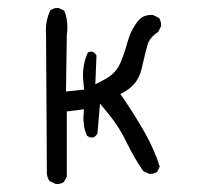

<svg xmlns="http://www.w3.org/2000/svg" viewBox="-20 -469 540 480"><path d="M118.7 -9.3Q120.1 -8.8 123.3 -8.8Q126.5 -8.8 131.1 -10Q135.7 -11.2 140.1 -14.2L147 -28.3V-190.4L189.9 -195.8Q188.5 -176.3 188.5 -173.8Q188.5 -171.4 188.7 -168.7Q189 -166 189.2 -161.9Q189.5 -157.7 190.2 -153.6Q190.9 -149.4 191.9 -145Q194.3 -137.2 197.8 -129.4L204.6 -125.5H213.9L219.2 -129.4Q221.7 -131.8 223.6 -135.3L230 -210L250.5 -185.1Q278.8 -150.9 297.4 -111.3Q314.5 -75.7 337.9 -41.5L352.1 -34.7Q353.5 -34.2 354.5 -34.2Q365.7 -34.2 373 -39.6L379.4 -52.7Q366.2 -93.8 344 -133.8Q321.8 -173.8 289.1 -222.2L280.8 -233.9L293 -240.7Q325.2 -259.3 334 -296.9Q346.7 -352.5 350.6 -362.3Q357.9 -378.4 375.5 -389.2L382.3 -402.8Q382.8 -404.3 382.8 -405.3Q382.8 -416.5 377.4 -424.3L362.3 -431.6Q359.9 -431.6 357.4 -431.6Q349.6 -431.6 342.3 -429.2Q332.5 -425.8 323.7 -415Q306.2 -391.6 299.1 -365Q292 -338.4 281.7 -313.5Q270 -284.2 238.3 -268.6L218.3 -258.3L221.2 -330.1Q217.8 -336.4 211.4 -339.8Q210 -339.8 208.7 -339.8Q207.5 -339.8 206.1 -339.8Q202.6 -339.4 199.7 -337.9Q187.5 -311.5 187.5 -279.8Q187.5 -269.5 189 -258.3L190.4 -245.1L145 -240.2L147 -381.8Q148.4 -392.1 148.4 -401.4Q148.4 -423.8 140.6 -442.4L127.4 -448.7Q126 -449.2 125 -449.2Q113.8 -449.2 106 -443.4Q94.7 -420.4 94.7 -392.6Q94.7 -386.2 95.2 -378.4L97.2 -34.2Q98.6 -23.9 104 -16.1Z"/></svg>

Font: NaikaiFont
Style: ExtraLight
Weight: 200
Version: Version 1.89